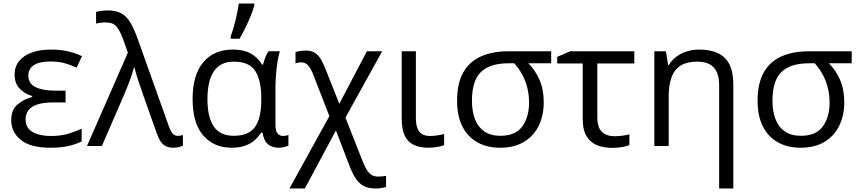

<svg xmlns="http://www.w3.org/2000/svg" viewBox="-20 -825 4857 1085"><path d="M350.6 -312.5V-246.1H279.3Q227.5 -246.1 193.1 -235.4Q158.7 -224.6 141.6 -203.1Q124.5 -181.6 124.5 -149.4Q124.5 -116.2 143.3 -95.7Q162.1 -75.2 194.8 -65.9Q227.5 -56.6 269 -56.6Q323.7 -56.6 366 -69.3Q408.2 -82 441.4 -97.7V-25.9Q411.1 -10.3 368.2 -0.2Q325.2 9.8 264.6 9.8Q151.9 9.8 97.7 -34.4Q43.5 -78.6 43.5 -145Q43.5 -204.6 78.4 -234.1Q113.3 -263.7 162.1 -277.3V-282.2Q116.2 -295.9 89.4 -325.9Q62.5 -356 62.5 -403.3Q62.5 -449.2 88.6 -480.7Q114.7 -512.2 160.6 -528.6Q206.5 -544.9 265.1 -544.9Q321.8 -544.9 362.8 -535.4Q403.8 -525.9 443.4 -507.8L413.1 -442.9Q380.4 -458 345.5 -467.8Q310.5 -477.5 264.6 -477.5Q202.6 -477.5 171.4 -457Q140.1 -436.5 140.1 -397.5Q140.1 -352.1 181.9 -332.3Q223.6 -312.5 294.9 -312.5Z M471.7 0 702.6 -527.3 674.8 -606Q658.2 -650.4 638.9 -674.3Q619.6 -698.2 577.6 -698.2Q560.1 -698.2 546.6 -696.3Q533.2 -694.3 522.9 -691.9V-757.8Q531.7 -760.3 542 -762Q552.2 -763.7 563.7 -764.9Q575.2 -766.1 586.9 -766.1Q636.2 -766.1 666.5 -749Q696.8 -731.9 717.5 -696.3Q738.3 -660.6 758.3 -605L934.6 -110.4Q941.4 -91.8 948.5 -80.1Q955.6 -68.4 964.4 -62.7Q973.1 -57.1 984.4 -57.1Q991.7 -57.1 1000.2 -58.8Q1008.8 -60.5 1013.7 -62V-1.5Q1006.8 1.5 998.3 4.2Q989.7 6.8 980.2 8.3Q970.7 9.8 959.5 9.8Q936 9.8 918.9 2Q901.9 -5.9 889.4 -23.4Q877 -41 866.7 -69.3L787.6 -292.5Q781.7 -310.1 774.7 -330.3Q767.6 -350.6 760.7 -371.1Q753.9 -391.6 748.5 -410.2Q743.2 -428.7 740.2 -442.4H736.8Q728 -409.7 714.1 -372.1Q700.2 -334.5 684.6 -297.4L555.7 0Z M1301.3 -57.6Q1357.4 -57.6 1391.4 -79.6Q1425.3 -101.6 1440.9 -146.7Q1456.5 -191.9 1456.5 -260.7V-268.6Q1456.5 -371.1 1422.6 -423.8Q1388.7 -476.6 1301.3 -476.6Q1225.6 -476.6 1189 -422.4Q1152.3 -368.2 1152.3 -264.6Q1152.3 -162.1 1188.2 -109.9Q1224.1 -57.6 1301.3 -57.6ZM1288.1 9.8Q1188.5 9.8 1128.4 -59.6Q1068.4 -128.9 1068.4 -265.6Q1068.4 -400.9 1128.4 -472.9Q1188.5 -544.9 1296.4 -544.9Q1356 -544.9 1395.8 -523.4Q1435.5 -502 1460.9 -460H1466.8Q1470.7 -478.5 1478.5 -499Q1486.3 -519.5 1497.1 -535.2H1561.5Q1554.2 -512.7 1548.6 -478Q1543 -443.4 1539.8 -404.3Q1536.6 -365.2 1536.6 -328.6V-118.2Q1536.6 -84 1548.8 -70.3Q1561 -56.6 1579.1 -56.6Q1586.9 -56.6 1595.9 -58.3Q1605 -60.1 1609.9 -62V-2.4Q1605 0.5 1596.2 3.2Q1587.4 5.9 1576.9 7.8Q1566.4 9.8 1555.7 9.8Q1518.6 9.8 1495.4 -8.8Q1472.2 -27.3 1462.9 -76.2H1456.5Q1441.4 -52.7 1419.7 -33.2Q1397.9 -13.7 1366 -2Q1334 9.8 1288.1 9.8ZM1283.7 -606V-619.1Q1290.5 -637.7 1297.6 -661.1Q1304.7 -684.6 1310.8 -710Q1316.9 -735.4 1321.8 -760Q1326.7 -784.7 1329.6 -805.2H1417V-794.4Q1411.6 -771.5 1397.9 -737.8Q1384.3 -704.1 1367.2 -668.9Q1350.1 -633.8 1333.5 -606Z M1709.5 -539.1Q1740.7 -539.1 1760.7 -525.6Q1780.8 -512.2 1795.4 -486.6Q1810.1 -460.9 1824.2 -423.3L1897.5 -238.3L2053.2 -535.2H2139.6L1932.1 -160.2L2027.3 81.1Q2039.6 112.3 2051.3 132.6Q2063 152.8 2078.6 162.8Q2094.2 172.9 2117.7 172.9Q2130.4 172.9 2141.6 171.6Q2152.8 170.4 2161.6 168.9V231.9Q2150.9 234.9 2136.7 237.5Q2122.6 240.2 2102.5 240.2Q2060.1 240.2 2032.7 224.6Q2005.4 209 1987.3 179.4Q1969.2 149.9 1953.6 108.4L1878.4 -87.9L1702.6 240.2H1615.7L1841.3 -168.9L1754.9 -391.1Q1740.7 -430.2 1724.4 -451.4Q1708 -472.7 1683.1 -472.7Q1673.8 -472.7 1665.3 -471.2Q1656.7 -469.7 1649.9 -466.8V-530.8Q1660.2 -534.2 1674.8 -536.6Q1689.5 -539.1 1709.5 -539.1Z M2330.1 -535.2V-156.7Q2330.1 -106.4 2349.4 -81.5Q2368.7 -56.6 2410.2 -56.6Q2431.2 -56.6 2454.1 -60.3Q2477.1 -64 2489.7 -67.9V-4.9Q2476.1 1.5 2450.2 5.6Q2424.3 9.8 2399.4 9.8Q2355.5 9.8 2321.8 -4.6Q2288.1 -19 2269 -54.9Q2250 -90.8 2250 -154.8V-535.2Z M3052.7 -246.6Q3052.7 -173.3 3024.7 -115.2Q2996.6 -57.1 2941.7 -23.7Q2886.7 9.8 2805.7 9.8Q2731.9 9.8 2677.2 -21Q2622.6 -51.8 2592.8 -110.8Q2563 -169.9 2563 -254.9Q2563 -354 2597.9 -415.8Q2632.8 -477.5 2698 -506.3Q2763.2 -535.2 2853 -535.2H3094.7V-467.3H2965.8Q3004.9 -428.7 3028.8 -374Q3052.7 -319.3 3052.7 -246.6ZM2647 -254.9Q2647 -197.3 2663.6 -152.8Q2680.2 -108.4 2715.8 -83Q2751.5 -57.6 2808.1 -57.6Q2892.6 -57.6 2931.2 -110.1Q2969.7 -162.6 2969.7 -245.1Q2969.7 -289.1 2960 -328.6Q2950.2 -368.2 2931.4 -402.8Q2912.6 -437.5 2885.7 -467.3H2853Q2748.5 -467.3 2697.8 -418.2Q2647 -369.1 2647 -254.9Z M3564.5 -535.2V-466.3H3355.5V-163.1Q3355.5 -104 3381.8 -79.6Q3408.2 -55.2 3452.6 -55.2Q3474.6 -55.2 3497.8 -58.3Q3521 -61.5 3536.6 -65.9V-4.9Q3522.5 1 3496.1 5.9Q3469.7 10.7 3440.9 10.7Q3394.5 10.7 3356.4 -3.4Q3318.4 -17.6 3295.7 -53.5Q3272.9 -89.4 3272.9 -154.3V-466.3H3128.9V-503.9L3202.1 -535.2Z M3931.2 -544.9Q3994.6 -544.9 4037.6 -524.4Q4080.6 -503.9 4102.3 -460.7Q4124 -417.5 4124 -348.6V240.2H4043.9V-343.3Q4043.9 -410.2 4013.7 -443.4Q3983.4 -476.6 3919.9 -476.6Q3861.3 -476.6 3825.9 -454.1Q3790.5 -431.6 3774.7 -387.9Q3758.8 -344.2 3758.8 -280.3V0H3677.7V-535.2H3743.2L3755.4 -458H3759.8Q3776.9 -486.3 3803.2 -505.6Q3829.6 -524.9 3862.3 -534.9Q3895 -544.9 3931.2 -544.9Z M4751 -246.6Q4751 -173.3 4722.9 -115.2Q4694.8 -57.1 4639.9 -23.7Q4585 9.8 4503.9 9.8Q4430.2 9.8 4375.5 -21Q4320.8 -51.8 4291 -110.8Q4261.2 -169.9 4261.2 -254.9Q4261.2 -354 4296.1 -415.8Q4331.1 -477.5 4396.2 -506.3Q4461.4 -535.2 4551.3 -535.2H4793V-467.3H4664.1Q4703.1 -428.7 4727.1 -374Q4751 -319.3 4751 -246.6ZM4345.2 -254.9Q4345.2 -197.3 4361.8 -152.8Q4378.4 -108.4 4414.1 -83Q4449.7 -57.6 4506.3 -57.6Q4590.8 -57.6 4629.4 -110.1Q4668 -162.6 4668 -245.1Q4668 -289.1 4658.2 -328.6Q4648.4 -368.2 4629.6 -402.8Q4610.8 -437.5 4584 -467.3H4551.3Q4446.8 -467.3 4396 -418.2Q4345.2 -369.1 4345.2 -254.9Z"/></svg>

Font: Wonky
Style: Regular
Weight: 400
Designer: Monotype Design Team
Foundry: Monotype Imaging Inc.
Version: Version 3.000